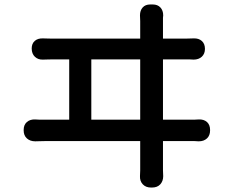

<svg xmlns="http://www.w3.org/2000/svg" viewBox="-20 -798 1040 860"><path d="M122 -581Q122 -603 136 -615Q150 -627 173 -626Q181 -626 192 -625.5Q203 -625 215 -625H608V-704Q608 -720 607 -729Q607 -751 619 -764.5Q631 -778 653 -778H664Q686 -778 698.5 -764.5Q711 -751 711 -729Q710 -722 710 -718Q710 -714 710 -704V-625H810Q818 -625 828 -625.5Q838 -626 847 -626Q870 -627 884 -614.5Q898 -602 898 -579Q898 -557 884 -544Q870 -531 847 -531Q838 -532 828 -532Q818 -532 810 -532H710V-262H834Q842 -262 851.5 -262Q861 -262 870 -263Q893 -264 907 -251.5Q921 -239 921 -216V-214Q921 -191 907 -178Q893 -165 870 -165Q862 -166 852 -166Q842 -166 834 -166H710V-53Q710 -46 710 -35.5Q710 -25 711 -9Q711 13 698 27.5Q685 42 661 42H656Q633 42 619.5 27.5Q606 13 607 -9Q608 -22 608 -34.5Q608 -47 608 -51V-166H179Q166 -166 156 -165.5Q146 -165 138 -165Q115 -165 100.5 -178Q86 -191 86 -214V-216Q86 -239 100.5 -251.5Q115 -264 138 -263Q146 -262 156 -262Q166 -262 179 -262H290V-532H215Q202 -532 191.5 -531.5Q181 -531 173 -531Q151 -530 136.5 -543.5Q122 -557 122 -581ZM608 -262V-532H389V-262Z"/></svg>

Font: Chiron GoRound TC M
Style: Regular
Weight: 500
Designer: Ryoko NISHIZUKA 西塚涼子 (kana, bopomofo & ideographs); Paul D. Hunt (Latin, Greek & Cyrillic); Sandoll Communications 산돌커뮤니
Foundry: Adobe
Version: Version 1.000;hotconv 1.1.1;makeotfexe 2.6.0